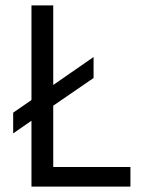

<svg xmlns="http://www.w3.org/2000/svg" viewBox="-20 -694 540 714"><path d="M178 -73H465V0H97V-245L29 -198V-275L97 -322V-674H178V-378L328 -482V-404L178 -301Z"/></svg>

Font: Hind Colombo
Style: Regular
Weight: 400
Designer: Jyotish Sonowal, Aditi Pimprikar
Foundry: Indian Type Foundry
Version: Version 1.000;PS 1.0;hotconv 1.0.86;makeotf.lib2.5.63406; tt